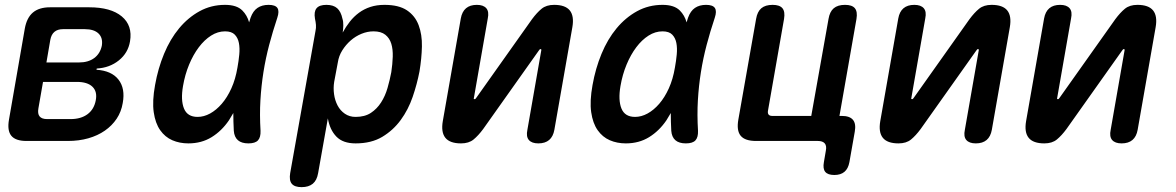

<svg xmlns="http://www.w3.org/2000/svg" viewBox="-20 -580 4840 790"><path d="M89 0Q44 0 26.5 -21.5Q9 -43 17 -88L82 -462Q90 -507 115.5 -528.5Q141 -550 186 -550H347Q436 -550 481 -512.5Q526 -475 515 -410Q507 -362 469 -331.5Q431 -301 378 -298L377 -293Q439 -289 467.5 -252.5Q496 -216 485 -156Q479 -120 460 -91.5Q441 -63 411.5 -42.5Q382 -22 343.5 -11Q305 0 259 0ZM157 -243 138 -134Q134 -112 143 -101Q152 -90 174 -90H270Q313 -90 340 -110Q367 -130 374 -167Q381 -203 360.5 -223Q340 -243 296 -243ZM239 -460Q217 -460 204 -449Q191 -438 187 -416L171 -323H305Q343 -323 367.5 -341Q392 -359 399 -392Q404 -424 385.5 -442Q367 -460 329 -460Z M755 10Q719 10 689 -3Q659 -16 639 -44.5Q619 -73 612.5 -118.5Q606 -164 618 -230Q630 -298 655 -358.5Q680 -419 717 -463.5Q754 -508 801.5 -534Q849 -560 906 -560Q954 -560 977 -537Q997 -517 1005 -488Q1008 -497 1011 -507Q1021 -535 1039.5 -547.5Q1058 -560 1085 -560Q1113 -560 1121.5 -547Q1130 -534 1121 -507Q1102 -450 1087.5 -395Q1073 -340 1064 -283.5Q1055 -227 1051.5 -167.5Q1048 -108 1052 -42Q1053 -15 1041.5 -2.5Q1030 10 1002 10Q974 10 959 -3Q944 -16 942 -42Q940 -80 940 -115Q931 -99 922 -85Q892 -41 850.5 -15.5Q809 10 755 10ZM793 -99Q819 -99 844.5 -113Q870 -127 892.5 -153Q915 -179 932 -216.5Q949 -254 957 -302Q962 -329 964.5 -355.5Q967 -382 963 -403Q959 -424 946 -437.5Q933 -451 906 -451Q876 -451 848.5 -433.5Q821 -416 798 -385.5Q775 -355 758 -314Q741 -273 733 -226Q723 -168 737 -133.5Q751 -99 793 -99Z M1390 -446Q1403 -470 1419.5 -491Q1436 -512 1457 -527.5Q1478 -543 1504 -551.5Q1530 -560 1562 -560Q1621 -560 1654.5 -537.5Q1688 -515 1702.5 -476.5Q1717 -438 1716 -389Q1715 -340 1706 -286Q1696 -234 1678 -181.5Q1660 -129 1629 -86.5Q1598 -44 1553 -17Q1508 10 1443 10Q1391 10 1364 -18Q1337 -46 1329 -93L1289 132Q1284 162 1267 176Q1250 190 1221 190Q1192 190 1180.5 176Q1169 162 1174 132L1278 -452Q1281 -465 1280 -477.5Q1279 -490 1276 -503Q1271 -532 1282.5 -546Q1294 -560 1323 -560Q1352 -560 1367.5 -546Q1383 -532 1389 -503Q1393 -491 1392.5 -474.5Q1392 -458 1390 -446ZM1517 -451Q1492 -451 1467.5 -441Q1443 -431 1423 -413.5Q1403 -396 1388.5 -373Q1374 -350 1370 -323L1355 -243Q1351 -218 1354.5 -192.5Q1358 -167 1369 -146Q1380 -125 1399 -112Q1418 -99 1443 -99Q1481 -99 1506 -115.5Q1531 -132 1548 -158.5Q1565 -185 1574.5 -218Q1584 -251 1590 -283Q1595 -316 1596 -346.5Q1597 -377 1590 -400Q1583 -423 1565.5 -437Q1548 -451 1517 -451Z M1802 -82 1876 -504Q1881 -532 1897.5 -546Q1914 -560 1942 -560Q1969 -560 1981 -546Q1993 -532 1987 -504L1930 -178Q1929 -175 1929.5 -173.5Q1930 -172 1933 -172Q1935 -172 1936.5 -173.5Q1938 -175 1940 -178L2169 -501Q2189 -528 2208.5 -544Q2228 -560 2260 -560Q2306 -560 2324.5 -537Q2343 -514 2335 -468L2261 -46Q2256 -18 2239.5 -4Q2223 10 2195 10Q2168 10 2156 -4Q2144 -18 2150 -46L2207 -372Q2208 -375 2207 -376.5Q2206 -378 2204 -378Q2202 -378 2200.5 -376.5Q2199 -375 2197 -372L1968 -49Q1948 -22 1928.5 -6Q1909 10 1877 10Q1831 10 1812.5 -13Q1794 -36 1802 -82Z M2555 10Q2519 10 2489 -3Q2459 -16 2439 -44.5Q2419 -73 2412.5 -118.5Q2406 -164 2418 -230Q2430 -298 2455 -358.5Q2480 -419 2517 -463.5Q2554 -508 2601.5 -534Q2649 -560 2706 -560Q2754 -560 2777 -537Q2797 -517 2805 -488Q2808 -497 2811 -507Q2821 -535 2839.5 -547.5Q2858 -560 2885 -560Q2913 -560 2921.5 -547Q2930 -534 2921 -507Q2902 -450 2887.5 -395Q2873 -340 2864 -283.5Q2855 -227 2851.5 -167.5Q2848 -108 2852 -42Q2853 -15 2841.5 -2.5Q2830 10 2802 10Q2774 10 2759 -3Q2744 -16 2742 -42Q2740 -80 2740 -115Q2731 -99 2722 -85Q2692 -41 2650.5 -15.5Q2609 10 2555 10ZM2593 -99Q2619 -99 2644.5 -113Q2670 -127 2692.5 -153Q2715 -179 2732 -216.5Q2749 -254 2757 -302Q2762 -329 2764.5 -355.5Q2767 -382 2763 -403Q2759 -424 2746 -437.5Q2733 -451 2706 -451Q2676 -451 2648.5 -433.5Q2621 -416 2598 -385.5Q2575 -355 2558 -314Q2541 -273 2533 -226Q2523 -168 2537 -133.5Q2551 -99 2593 -99Z M3475 87Q3470 114 3454.5 127Q3439 140 3413 140Q3386 140 3375.5 127Q3365 114 3370 87L3378 40Q3382 20 3373.5 10Q3365 0 3345 0H3091Q3045 0 3027.5 -21.5Q3010 -43 3018 -88L3091 -502Q3096 -532 3112.5 -546Q3129 -560 3159 -560Q3188 -560 3199.5 -546Q3211 -532 3206 -502L3140 -125Q3138 -114 3142.5 -108.5Q3147 -103 3158 -103H3318L3389 -502Q3394 -532 3410.5 -546Q3427 -560 3457 -560Q3486 -560 3497.5 -546Q3509 -532 3504 -502L3434 -103H3444Q3476 -103 3489.5 -87Q3503 -71 3497 -38Z M3602 -82 3676 -504Q3681 -532 3697.5 -546Q3714 -560 3742 -560Q3769 -560 3781 -546Q3793 -532 3787 -504L3730 -178Q3729 -175 3729.5 -173.5Q3730 -172 3733 -172Q3735 -172 3736.5 -173.5Q3738 -175 3740 -178L3969 -501Q3989 -528 4008.5 -544Q4028 -560 4060 -560Q4106 -560 4124.5 -537Q4143 -514 4135 -468L4061 -46Q4056 -18 4039.5 -4Q4023 10 3995 10Q3968 10 3956 -4Q3944 -18 3950 -46L4007 -372Q4008 -375 4007 -376.5Q4006 -378 4004 -378Q4002 -378 4000.5 -376.5Q3999 -375 3997 -372L3768 -49Q3748 -22 3728.5 -6Q3709 10 3677 10Q3631 10 3612.5 -13Q3594 -36 3602 -82Z M4202 -82 4276 -504Q4281 -532 4297.5 -546Q4314 -560 4342 -560Q4369 -560 4381 -546Q4393 -532 4387 -504L4330 -178Q4329 -175 4329.5 -173.5Q4330 -172 4333 -172Q4335 -172 4336.5 -173.5Q4338 -175 4340 -178L4569 -501Q4589 -528 4608.5 -544Q4628 -560 4660 -560Q4706 -560 4724.5 -537Q4743 -514 4735 -468L4661 -46Q4656 -18 4639.5 -4Q4623 10 4595 10Q4568 10 4556 -4Q4544 -18 4550 -46L4607 -372Q4608 -375 4607 -376.5Q4606 -378 4604 -378Q4602 -378 4600.5 -376.5Q4599 -375 4597 -372L4368 -49Q4348 -22 4328.5 -6Q4309 10 4277 10Q4231 10 4212.5 -13Q4194 -36 4202 -82Z"/></svg>

Font: Maple Mono NL SemiBold
Style: Italic
Weight: 600
Italic angle: -10°
Monospace: yes
Designer: subframe7536
Version: Version 7.000